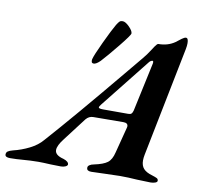

<svg xmlns="http://www.w3.org/2000/svg" viewBox="-142 -784 938 874"><g transform="rotate(10 326.5 -346.5)"><path d="M-64 -8Q-64 -18 -56.5 -23Q-49 -28 -34 -32Q4 -41 40 -59Q76 -77 98 -103Q216 -235 408 -467L476 -549Q490 -565 510 -596Q512 -600 518 -608.5Q524 -617 527.5 -620.5Q531 -624 534 -624Q577 -624 609 -646Q623 -657 634.5 -665.5Q646 -674 653 -674Q664 -674 664 -650Q664 -638 661 -623L560 -117Q557 -102 557 -90Q557 -66 569.5 -52Q582 -38 610 -30Q626 -25 632.5 -21.5Q639 -18 639 -10Q639 -4 629.5 -0.5Q620 3 608 3Q593 3 545 1Q505 -2 466 -2Q446 -2 396 0Q350 2 334 2Q313 2 313 -12Q312 -20 320 -25.5Q328 -31 340 -33Q383 -42 401.5 -56Q420 -70 428 -104L459 -224Q460 -226 460 -230Q460 -246 439 -246L300 -245Q280 -245 266 -228L186 -123Q159 -89 159 -68Q159 -44 199 -34Q224 -26 224 -12Q223 -6 214 -2Q205 2 193 2L146 1Q110 -1 90 -1Q70 -1 52.5 0Q35 1 22 2Q-13 5 -41 5Q-64 5 -64 -8ZM454 -287Q464 -287 468.5 -291Q473 -295 476 -306L523 -525Q528 -544 521 -544Q518 -544 513.5 -541.5Q509 -539 506 -535L325 -307Q317 -297 317 -293Q317 -287 338 -287ZM249 -503Q253 -521 283 -585Q313 -649 329 -676Q337 -689 342 -693.5Q347 -698 356 -698Q369 -698 387 -680Q405 -662 405 -650Q405 -642 360.5 -587Q316 -532 289 -503Q271 -485 259 -485Q246 -485 249 -503Z"/></g></svg>

Font: EB Garamond SemiBold
Style: Italic
Weight: 600
Italic angle: -17.2°
Designer: Georg Duffner and Octavio Pardo
Foundry: Georg Duffner
Version: Version 1.000